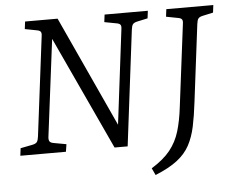

<svg xmlns="http://www.w3.org/2000/svg" viewBox="-50 -627 992 818"><g transform="rotate(-5 445.5 -218.0)"><path d="M16 0 20 -32 71 -42Q86 -45 91 -52Q96 -59 98 -75L151 -500Q153 -513 149 -518.5Q145 -524 134 -526L82 -536L86 -568H225L452 -74L439 -70L492 -500Q494 -513 490 -518.5Q486 -524 475 -526L422 -536L426 -568H611L607 -536L561 -526Q548 -523 543 -516.5Q538 -510 536 -493L475 0H419L182 -511L198 -513L142 -68Q141 -55 145.5 -49.5Q150 -44 161 -42L216 -32L211 0ZM891 -568 887 -536 841 -526Q828 -523 823 -516.5Q818 -510 816 -493L775 -163Q768 -104 758.5 -59.5Q749 -15 730.5 19.5Q712 54 677 81Q642 108 583 132L569 102Q621 70 649 35Q677 0 690.5 -44.5Q704 -89 711 -149L755 -500Q757 -513 753 -518.5Q749 -524 738 -526L686 -536L690 -568Z"/></g></svg>

Font: Yrsa Light
Style: Italic
Weight: 300
Italic angle: -7.10001°
Designer: Anna Giedrys (Yrsa+Rasa design), David Brezina (Yrsa art-direction, Rasa art-direction, design)
Foundry: Rosetta Type Foundry
Version: Version 2.004